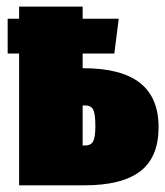

<svg xmlns="http://www.w3.org/2000/svg" viewBox="-20 -554 494 574"><path d="M228 -350.1Q342.8 -350.1 398.4 -306.2Q454.1 -262.2 454.1 -173.8Q454.1 -84 399.4 -42Q344.7 0 232.9 0H37.1V-394H2.9V-498H37.1V-534.2H227.1V-498H335L321.8 -394H227.1V-350.1ZM234.9 -119.1Q252 -119.1 258.5 -131.6Q265.1 -144 265.1 -176.8Q265.1 -212.9 258.8 -225.8Q252.4 -238.8 234.9 -238.8H227.1V-119.1Z"/></svg>

Font: Fira Sans Compressed Heavy
Style: Regular
Weight: 900
Width: 1
Designer: Carrois Corporate & Edenspiekermann AG
Foundry: Carrois Corporate GbR & Edenspiekermann AG
Version: Version 4.203;PS 004.203;hotconv 1.0.88;makeotf.lib2.5.64775